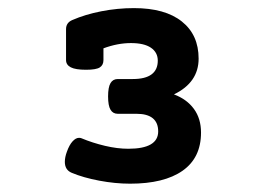

<svg xmlns="http://www.w3.org/2000/svg" viewBox="-20 -671 640 464"><path d="M460 -529.3Q460 -471.7 400.4 -442.9Q431.6 -431.2 448.7 -407.7Q465.8 -384.3 465.8 -350.6Q465.8 -289.6 421.1 -258.3Q376.5 -227.1 294.4 -227.1Q258.3 -227.1 219.7 -234.4Q181.2 -241.7 153.3 -253.4Q136.7 -260.3 136.7 -279.8Q136.7 -291 141.6 -304.2Q147.5 -320.8 155.3 -329.3Q163.1 -337.9 170.9 -337.9Q174.8 -337.9 176.8 -336.9Q203.6 -325.7 233.6 -318.6Q263.7 -311.5 290 -311.5Q362.3 -311.5 362.3 -353.5Q362.3 -374.5 349.1 -385.3Q335.9 -396 310.1 -396H264.6Q252.9 -396 247.1 -405.8Q241.2 -415.5 241.2 -438Q241.2 -460.4 247.1 -470.2Q252.9 -480 264.6 -480H300.8Q331.1 -480 346.2 -491.2Q361.3 -502.4 361.3 -524.4Q361.3 -544.4 344.7 -555.7Q328.1 -566.9 296.4 -566.9Q264.2 -566.9 230 -554.2V-525.9Q230 -513.7 221.2 -508.1Q212.4 -502.4 188 -502.4Q162.6 -502.4 151.1 -508.3Q139.6 -514.2 139.6 -525.9V-600.6Q139.6 -616.2 154.8 -622.6Q186 -636.2 225.1 -643.8Q264.2 -651.4 303.7 -651.4Q378.9 -651.4 419.4 -619.1Q460 -586.9 460 -529.3Z"/></svg>

Font: Courier Prime
Style: Bold
Weight: 700
Designer: Alan Dague-Greene, Quote-Unquote Apps
Foundry: Quote-Unquote Apps
Version: Version 3.018